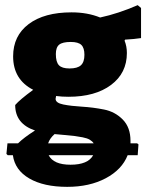

<svg xmlns="http://www.w3.org/2000/svg" viewBox="-20 -530 577 746"><path d="M10 73 5 68 9 27H50Q72 5 116 -23Q39 -49 39 -122Q57 -143 109 -181Q31 -221 31 -311Q31 -391 91.5 -436.5Q152 -482 258 -482Q320 -482 369 -462Q439 -477 515 -510L528 -499V-382Q502 -378 466 -376L464 -372Q473 -350 473 -324Q473 -246 411.5 -200Q350 -154 246 -154Q220 -154 198 -157Q196 -149 196 -146Q196 -130 226 -124Q256 -118 298.5 -115.5Q341 -113 384 -104.5Q427 -96 457 -65.5Q487 -35 487 17V27H513L518 31L515 73H476Q454 129 391 162.5Q328 196 241 196Q150 196 94 163.5Q38 131 30 73ZM250 -264Q281 -264 294.5 -276.5Q308 -289 308 -317Q308 -344 296 -355.5Q284 -367 255 -367Q223 -367 210 -356.5Q197 -346 197 -320Q197 -289 209 -276.5Q221 -264 250 -264ZM167 27H344Q339 19 329 13Q319 7 301 3.5Q283 0 270.5 -1.5Q258 -3 230.5 -5.5Q203 -8 192 -9Q173 8 167 27ZM254 110Q322 110 342 73H169Q188 110 254 110Z"/></svg>

Font: Alegreya Sans SC Black
Style: Regular
Weight: 900
Designer: Juan Pablo del Peral
Foundry: Huerta Tipografica
Version: Version 2.007